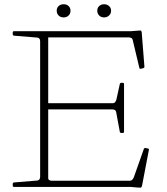

<svg xmlns="http://www.w3.org/2000/svg" viewBox="-20 -880 788 904"><path d="M169 0V-733H207V-42Q207 -35 212 -32Q217 -29 224 -29H591Q598 -29 602.5 -33.5Q607 -38 610 -45L657 -178Q659 -184 665 -183L676 -181Q682 -180 681 -174L649 -7Q648 -2 646.5 0.5Q645 3 641 3.5Q637 4 628 3L594 0ZM551 -254Q545 -254 544 -260L527 -352Q526 -359 521 -362Q516 -365 508 -365H207V-394H511Q518 -394 522 -399Q526 -404 528 -411L544 -484Q545 -490 551 -490H558Q564 -490 564 -484V-260Q564 -254 558 -254ZM643 -556Q637 -555 636 -561L605 -691Q604 -698 598.5 -701Q593 -704 585 -704H207V-733H594L635 -736Q640 -737 642.5 -736Q645 -735 646.5 -731Q648 -727 648 -718L660 -566Q660 -560 654 -559ZM46 0Q40 0 40 -6V-14Q40 -20 46 -21L156 -30Q163 -31 166 -36Q169 -41 169 -48V-222H207V0ZM40 -727Q40 -733 46 -733H207V-511H169V-685Q169 -693 166 -697.5Q163 -702 156 -703L46 -712Q40 -713 40 -719ZM280 -798Q265 -798 256 -807Q247 -816 247 -830Q247 -843 256 -851.5Q265 -860 280 -860Q294 -860 303 -851.5Q312 -843 312 -829Q312 -816 303 -807Q294 -798 280 -798ZM470 -798Q456 -798 447 -807Q438 -816 438 -830Q438 -843 447 -851.5Q456 -860 470 -860Q484 -860 493.5 -851.5Q503 -843 503 -829Q503 -816 493.5 -807Q484 -798 470 -798Z"/></svg>

Font: Hahmlet Thin
Style: Regular
Weight: 250
Version: Version 1.002